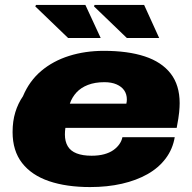

<svg xmlns="http://www.w3.org/2000/svg" viewBox="-20 -746 779 778"><path d="M345 12Q249 12 178.5 -12Q108 -36 69.5 -85.5Q31 -135 31 -211Q31 -255 42 -291Q53 -327 73 -356Q99 -418 147 -458.5Q195 -499 260 -519.5Q325 -540 401 -540Q498 -540 566.5 -517.5Q635 -495 671.5 -448Q708 -401 708 -328Q708 -313 706 -291.5Q704 -270 696 -228H245Q244 -222 243.5 -214.5Q243 -207 243 -201Q243 -173 254.5 -153.5Q266 -134 290.5 -124.5Q315 -115 351 -115Q380 -115 402 -121Q424 -127 439 -137.5Q454 -148 463.5 -161.5Q473 -175 476 -190H688Q680 -142 651.5 -104Q623 -66 578 -40.5Q533 -15 474 -1.5Q415 12 345 12ZM263 -326H492Q493 -330 493.5 -334.5Q494 -339 494 -343Q494 -364 483.5 -379.5Q473 -395 452.5 -404Q432 -413 403 -413Q365 -413 336.5 -402Q308 -391 290 -371.5Q272 -352 263 -326ZM494 -592 361 -720 363 -726H564L625 -592ZM256 -592 123 -720 126 -726H326L388 -592Z"/></svg>

Font: Archivo SemiExpanded Black
Style: Italic
Weight: 900
Width: 6
Italic angle: -10°
Designer: Hector Gatti
Foundry: Omnibus-Type
Version: Version 2.001